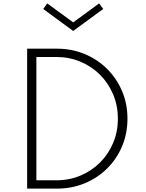

<svg xmlns="http://www.w3.org/2000/svg" viewBox="-20 -1112 862 1132"><path d="M140 0H315.5Q403.5 0 479.2 -31.2Q555 -62.5 611.8 -118.8Q668.5 -175 700 -250Q731.5 -325 731.5 -412.5Q731.5 -499.5 699.8 -574.5Q668 -649.5 611.5 -705.8Q555 -762 479.2 -793.5Q403.5 -825 315.5 -825H140ZM194.5 -49V-776H312Q388.5 -776 454.5 -748.2Q520.5 -720.5 570 -671Q619.5 -621.5 647.2 -555.2Q675 -489 675 -412.5Q675 -335.5 647.2 -269.5Q619.5 -203.5 570 -154Q520.5 -104.5 454.5 -76.8Q388.5 -49 312 -49ZM411.5 -929.5 588.5 -1059 564.5 -1092 411.5 -980 258.5 -1092 235 -1059Z"/></svg>

Font: Spartan Light
Style: Regular
Weight: 300
Designer: Matt Bailey, Mirko Velimirovic
Foundry: Matt Bailey
Version: Version 1.003; ttfautohint (v1.8.3)